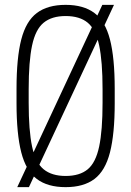

<svg xmlns="http://www.w3.org/2000/svg" viewBox="-20 -760 540 790"><path d="M51 10 401 -740H449L99 10ZM250 10Q176 10 131.5 -23.5Q87 -57 67.5 -133Q48 -209 48 -335V-395Q48 -522 67.5 -597.5Q87 -673 131.5 -706.5Q176 -740 250 -740Q324 -740 368.5 -706.5Q413 -673 432.5 -597.5Q452 -522 452 -395V-335Q452 -209 432.5 -133Q413 -57 368.5 -23.5Q324 10 250 10ZM250 -36Q308 -36 341 -63.5Q374 -91 388 -157Q402 -223 402 -337V-393Q402 -507 388 -573Q374 -639 341 -666.5Q308 -694 250 -694Q193 -694 159.5 -666.5Q126 -639 112 -573Q98 -507 98 -393V-337Q98 -223 112 -157Q126 -91 159.5 -63.5Q193 -36 250 -36Z"/></svg>

Font: M PLUS Code Latin Light
Style: Regular
Weight: 300
Designer: Coji Morishita
Foundry: UNDERFOREST DESIGN
Version: Version 1.002; ttfautohint (v1.8.3)